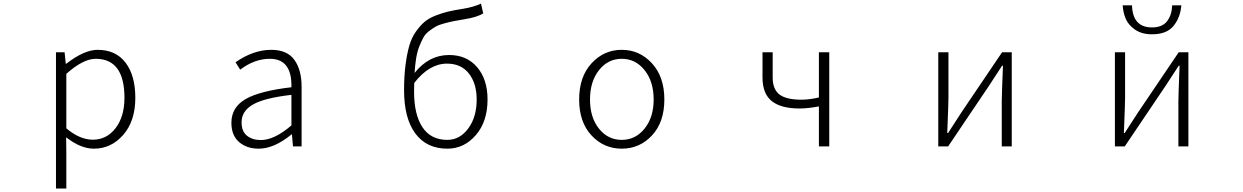

<svg xmlns="http://www.w3.org/2000/svg" viewBox="-20 -829 7040 1087"><path d="M296.9 238.3V-533.2H345.7L352.5 -467.8H354.5Q457 -546.9 532.2 -546.9Q635.7 -546.9 690.9 -474.1Q746.1 -401.4 746.1 -275.4Q746.1 -143.6 677.7 -65.4Q609.4 12.7 511.7 12.7Q436.5 12.7 354.5 -51.8L355.5 45.9V238.3ZM505.9 -38.1Q584 -38.1 634.3 -103.5Q684.6 -168.9 684.6 -275.4Q684.6 -496.1 521.5 -496.1Q451.2 -496.1 355.5 -411.1V-102.5Q431.6 -38.1 505.9 -38.1Z M1444.3 12.7Q1377 12.7 1333.5 -24.9Q1290 -62.5 1290 -133.8Q1290 -221.7 1370.6 -268.1Q1451.2 -314.5 1629.9 -335Q1633.8 -496.1 1507.8 -496.1Q1420.9 -496.1 1339.8 -434.6L1313.5 -476.6Q1415 -546.9 1515.6 -546.9Q1605.5 -546.9 1646.5 -490.2Q1687.5 -433.6 1687.5 -337.9V0H1638.7L1632.8 -68.4H1630.9Q1532.2 12.7 1444.3 12.7ZM1457 -36.1Q1533.2 -36.1 1629.9 -119.1V-292Q1476.6 -274.4 1412.1 -237.3Q1347.7 -200.2 1347.7 -136.7Q1347.7 -85 1378.4 -60.5Q1409.2 -36.1 1457 -36.1Z M2512.7 -37.1Q2583 -37.1 2630.9 -101.6Q2678.7 -166 2678.7 -265.6Q2678.7 -356.4 2634.8 -412.6Q2590.8 -468.8 2510.7 -468.8Q2410.2 -468.8 2325.2 -359.4Q2324.2 -344.7 2324.2 -310.5Q2324.2 -180.7 2371.6 -108.9Q2418.9 -37.1 2512.7 -37.1ZM2703.1 -808.6 2715.8 -752.9Q2679.7 -731.4 2613.3 -720.7Q2572.3 -713.9 2549.8 -709.5Q2527.3 -705.1 2496.1 -696.8Q2464.8 -688.5 2448.2 -679.2Q2431.6 -669.9 2410.2 -653.8Q2388.7 -637.7 2377.4 -617.2Q2366.2 -596.7 2354.5 -567.9Q2342.8 -539.1 2336.4 -501.5Q2330.1 -463.9 2327.1 -416Q2408.2 -517.6 2522.5 -517.6Q2622.1 -517.6 2681.2 -448.7Q2740.2 -379.9 2740.2 -265.6Q2740.2 -140.6 2673.8 -64Q2607.4 12.7 2512.7 12.7Q2395.5 12.7 2331.5 -73.2Q2267.6 -159.2 2267.6 -318.4Q2267.6 -398.4 2275.9 -461.9Q2284.2 -525.4 2297.4 -570.8Q2310.5 -616.2 2334.5 -649.9Q2358.4 -683.6 2382.8 -704.6Q2407.2 -725.6 2445.8 -740.7Q2484.4 -755.9 2518.1 -763.7Q2551.8 -771.5 2601.6 -779.3Q2662.1 -789.1 2703.1 -808.6Z M3258.8 -265.6Q3258.8 -394.5 3329.1 -470.7Q3399.4 -546.9 3500 -546.9Q3600.6 -546.9 3670.9 -470.7Q3741.2 -394.5 3741.2 -265.6Q3741.2 -137.7 3671.4 -62.5Q3601.6 12.7 3500 12.7Q3398.4 12.7 3328.6 -62.5Q3258.8 -137.7 3258.8 -265.6ZM3680.7 -265.6Q3680.7 -367.2 3629.4 -431.6Q3578.1 -496.1 3500 -496.1Q3421.9 -496.1 3371.1 -431.6Q3320.3 -367.2 3320.3 -265.6Q3320.3 -164.1 3371.1 -100.6Q3421.9 -37.1 3500 -37.1Q3578.1 -37.1 3629.4 -101.1Q3680.7 -165 3680.7 -265.6Z M4616.2 0V-226.6Q4553.7 -214.8 4505.9 -214.8Q4401.4 -214.8 4349.1 -256.8Q4296.9 -298.8 4296.9 -390.6V-533.2H4354.5V-390.6Q4354.5 -323.2 4393.1 -293.9Q4431.6 -264.6 4516.6 -264.6Q4562.5 -264.6 4616.2 -277.3V-533.2H4674.8V0Z M5292 0V-533.2H5349.6V-276.4Q5349.6 -242.2 5342.8 -76.2H5347.7L5422.9 -192.4L5653.3 -533.2H5708V0H5651.4V-255.9Q5651.4 -291 5658.2 -457H5653.3Q5599.6 -374 5578.1 -341.8L5347.7 0Z M6292 0V-533.2H6349.6V-276.4Q6349.6 -242.2 6342.8 -76.2H6347.7L6422.9 -192.4L6653.3 -533.2H6708V0H6651.4V-255.9Q6651.4 -291 6658.2 -457H6653.3Q6599.6 -374 6578.1 -341.8L6347.7 0ZM6502 -634.8Q6444.3 -634.8 6406.2 -661.1Q6368.2 -687.5 6353.5 -722.2Q6338.9 -756.8 6335.9 -798.8H6388.7Q6392.6 -673.8 6502 -673.8Q6560.5 -673.8 6587.4 -709Q6614.3 -744.1 6616.2 -798.8H6668Q6663.1 -731.4 6624.5 -683.1Q6585.9 -634.8 6502 -634.8Z"/></svg>

Font: GenEi Gothic M Light
Style: Regular
Weight: 300
Designer: o_tamon (Modified); [Source Han Sans]
Ryoko NISHIZUKA  (kana & ideographs); Paul D. Hunt (Latin, Greek & Cyrillic); Wenl
Version: Version 1.1a;Original Version 1.004